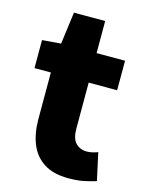

<svg xmlns="http://www.w3.org/2000/svg" viewBox="-112 -790 669 873"><g transform="rotate(15 222.5 -353.0)"><path d="M296 14Q225 14 180.5 -14.5Q136 -43 115.5 -93.5Q95 -144 95 -211V-430H18V-562L106 -569L126 -720H273V-569H407V-430H273V-213Q273 -166 293.5 -145.5Q314 -125 345 -125Q359 -125 373 -128.5Q387 -132 397 -136L425 -7Q403 0 371.5 7Q340 14 296 14Z"/></g></svg>

Font: Noto Sans HK Thin Black
Style: Regular
Weight: 900
Version: Version 2.004-H2;hotconv 1.0.118;makeotfexe 2.5.65603